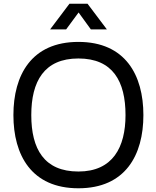

<svg xmlns="http://www.w3.org/2000/svg" viewBox="-20 -997 840 1031"><path d="M402 -930 468 -839H554L450 -977H353L249 -839H335ZM401 14C653 14 750 -164 750 -379C750 -594 653 -772 401 -772C149 -772 52 -594 52 -379C52 -164 149 14 401 14ZM401 -76C217 -76 148 -197 148 -379C148 -560 217 -683 401 -683C586 -683 654 -560 654 -379C654 -207 586 -76 401 -76Z"/></svg>

Font: Hibana SubMedium
Style: Regular
Weight: 500
Width: 6
Designer: pygmalion
Foundry: ybstudio
Version: Version 0.930;hotconv 1.0.109;makeotfexe 2.5.65596